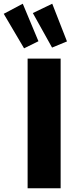

<svg xmlns="http://www.w3.org/2000/svg" viewBox="-111 -1009 383 1029"><path d="M214 0H37V-695H214ZM95 -788 18 -750 -91 -935 11 -989ZM248 -787 168 -754 65 -939 169 -989Z"/></svg>

Font: Fira Sans Compressed ExtraBold
Style: Regular
Weight: 800
Width: 1
Designer: bBox Type GmbH & Carrois Corporate GbR & Edenspiekermann AG
Foundry: bBox Type GmbH & Carrois Corporate GbR & Edenspiekermann AG
Version: Version 4.301